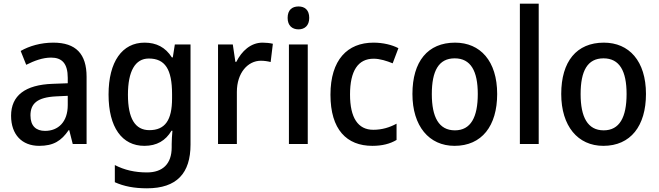

<svg xmlns="http://www.w3.org/2000/svg" viewBox="-20 -780 3567 1040"><path d="M269 -549C201 -549 139 -531 92 -504L122 -429C166 -451 211 -468 257 -468C315 -468 347 -437 347 -358V-329L266 -326C116 -321 40 -262 40 -153C40 -51 99 10 192 10C270 10 312 -17 352 -75H355L374 0H449V-364C449 -488 391 -549 269 -549ZM284 -258 347 -261V-211C347 -119 295 -71 224 -71C176 -71 145 -97 145 -155C145 -219 182 -253 284 -258Z M763 -549C642 -549 568 -446 568 -268C568 -90 641 10 762 10C829 10 877 -18 909 -72H914C912 -52 910 -18 910 0V18C910 108 861 154 776 154C711 154 654 141 602 114V207C651 229 706 240 776 240C938 240 1012 158 1012 3V-539H927L916 -469H911C876 -524 827 -549 763 -549ZM786 -463C874 -463 912 -405 912 -270V-247C912 -129 874 -75 789 -75C712 -75 673 -138 673 -267C673 -394 712 -463 786 -463Z M1402 -549C1338 -549 1289 -503 1260 -445H1255L1241 -539H1161V0H1263V-282C1263 -386 1323 -451 1393 -451C1412 -451 1431 -448 1446 -444L1458 -543C1441 -547 1420 -549 1402 -549Z M1597 -745C1562 -745 1538 -726 1538 -683C1538 -641 1563 -621 1597 -621C1630 -621 1655 -641 1655 -683C1655 -726 1631 -745 1597 -745ZM1647 -539H1545V0H1647Z M1997 10C2050 10 2093 -1 2128 -22V-110C2091 -90 2050 -77 2002 -77C1919 -77 1876 -142 1876 -268C1876 -396 1919 -462 2004 -462C2038 -462 2075 -450 2107 -437L2138 -519C2104 -537 2055 -549 2003 -549C1862 -549 1770 -456 1770 -267C1770 -78 1858 10 1997 10Z M2673 -271C2673 -450 2581 -549 2445 -549C2297 -549 2214 -447 2214 -271C2214 -97 2304 10 2442 10C2590 10 2673 -98 2673 -271ZM2319 -270C2319 -396 2356 -464 2443 -464C2530 -464 2568 -395 2568 -271C2568 -145 2530 -74 2444 -74C2357 -74 2319 -146 2319 -270Z M2898 0V-760H2796V0Z M3479 -271C3479 -450 3387 -549 3251 -549C3103 -549 3020 -447 3020 -271C3020 -97 3110 10 3248 10C3396 10 3479 -98 3479 -271ZM3125 -270C3125 -396 3162 -464 3249 -464C3336 -464 3374 -395 3374 -271C3374 -145 3336 -74 3250 -74C3163 -74 3125 -146 3125 -270Z"/></svg>

Font: Noto Sans Khmer UI SemiCondensed Medium
Style: Regular
Weight: 500
Width: 4
Designer: Danh Hong and the Monotype Design Team
Foundry: Monotype Imaging Inc.
Version: Version 2.002